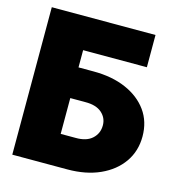

<svg xmlns="http://www.w3.org/2000/svg" viewBox="-108 -822 847 915"><g transform="rotate(15 315.5 -364.0)"><path d="M35.2 0V-727.5H546.9V-568.4H232.4V-483.4H306.6Q398.4 -483.4 467 -453.6Q535.6 -423.8 574 -370.4Q612.3 -316.9 612.3 -244.1Q612.3 -171.9 574 -116.9Q535.6 -62 467 -31Q398.4 0 306.6 0ZM232.4 -155.3H306.6Q359.9 -154.8 387.9 -180.7Q416 -206.5 416 -246.1Q416 -283.2 387.9 -307.9Q359.9 -332.5 306.6 -332H232.4Z"/></g></svg>

Font: Inter Tight Black
Style: Regular
Weight: 900
Designer: Rasmus Andersson
Foundry: rsms
Version: Version 3.004; ttfautohint (v1.8.4.7-5d5b)